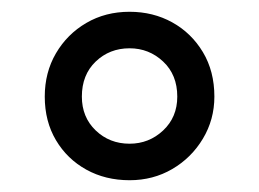

<svg xmlns="http://www.w3.org/2000/svg" viewBox="-20 -630 440 326"><path d="M344 -466Q344 -427 324.5 -394.5Q305 -362 272.5 -343Q240 -324 200 -324Q159 -324 126.5 -342Q94 -360 75 -392Q56 -424 56 -466Q56 -507 75 -539.5Q94 -572 126.5 -591Q159 -610 200 -610Q240 -610 272.5 -592Q305 -574 324.5 -541.5Q344 -509 344 -466ZM200 -386Q233 -386 257 -408.5Q281 -431 281 -466Q281 -503 257 -525.5Q233 -548 200 -548Q166 -548 142.5 -525.5Q119 -503 119 -466Q119 -431 142.5 -408.5Q166 -386 200 -386Z"/></svg>

Font: Noto Sans Syriac Eastern Medium
Style: Regular
Weight: 500
Designer: Patrick Giasson and the Monotype Design Team
Foundry: Monotype Imaging Inc.
Version: Version 3.001